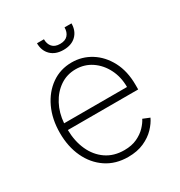

<svg xmlns="http://www.w3.org/2000/svg" viewBox="-173 -849 925 984"><g transform="rotate(-30 289.0 -357.5)"><path d="M302.6 11.4Q228.7 11.4 174 -25.2Q119.3 -61.8 89.5 -125.4Q59.7 -188.9 59.7 -270.2Q59.7 -351.9 89.7 -415.8Q119.7 -479.8 172.2 -516.7Q224.8 -553.6 292.3 -553.6Q353.3 -553.6 404.8 -521.5Q456.3 -489.3 487.6 -430.2Q518.8 -371.1 518.8 -290.1V-263.1H102.6Q103.7 -196 127.7 -143.1Q151.6 -90.2 196.2 -59.5Q240.8 -28.8 302.6 -28.8Q346.9 -28.8 378.7 -43.9Q410.5 -58.9 431.1 -80.6Q451.7 -102.3 461.6 -122.5L501.1 -106.5Q488.6 -79.2 462.5 -51.8Q436.4 -24.5 396.5 -6.6Q356.5 11.4 302.6 11.4ZM103.3 -302.6H475.5Q475.5 -361.9 451.3 -409.4Q427.2 -457 385.7 -485.1Q344.1 -513.1 292.3 -513.1Q240.4 -513.1 199.4 -485.3Q158.4 -457.4 133 -409.6Q107.6 -361.9 103.3 -302.6ZM350.9 -727.3H392Q392 -683.2 364.7 -656.4Q337.4 -629.6 289.8 -629.6Q242.5 -629.6 215.2 -656.4Q187.9 -683.2 187.9 -727.3H229Q229 -699.2 244 -682.2Q258.9 -665.1 289.8 -665.1Q320.7 -665.1 335.8 -682.2Q350.9 -699.2 350.9 -727.3Z"/></g></svg>

Font: Inter Extra Light BETA
Style: Regular
Weight: 200
Designer: Rasmus Andersson
Foundry: rsms
Version: Version 3.011;git-f93a4a705